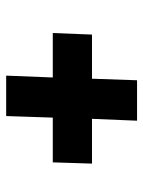

<svg xmlns="http://www.w3.org/2000/svg" viewBox="59 -616 464 622"><g transform="rotate(90 291.0 -305.0)"><path d="M225 -93 231 -244H87L92 -371H235L240 -517H371L365 -371H510L506 -244H361L356 -93Z"/></g></svg>

Font: Literata 18pt ExtraBold
Style: Italic
Weight: 800
Italic angle: -2°
Designer: Latin by Veronika Burian and Jose Scaglione. Greek by Irene Vlachou. Cyrillic by Vera Evstafieva
Foundry: TypeTogether
Version: Version 3.103;gftools[0.9.29]